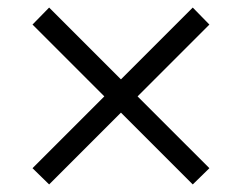

<svg xmlns="http://www.w3.org/2000/svg" viewBox="-20 -539 640 508"><path d="M110 -51 66 -94 256 -284 66 -474 110 -519 300 -329 490 -519 534 -474 344 -284 534 -94 490 -51 300 -241Z"/></svg>

Font: Nunito Sans 12pt ExtraLight 12pt
Style: Regular
Weight: 400
Version: Version 3.101;gftools[0.9.27]